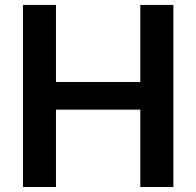

<svg xmlns="http://www.w3.org/2000/svg" viewBox="-20 -747 784 767"><path d="M672.6 0H540.5V-308.9H203.5V0H71.7V-727.3H203.5V-419.4H540.5V-727.3H672.6Z"/></svg>

Font: Linik Sans SemiBold
Style: Regular
Weight: 600
Designer: Fonts by Rasmus Andersson / Changes by Cristiano Sobral with parts from Marc Monis
Foundry: rsms
Version: Version 3.020; ttfautohint (v1.6)